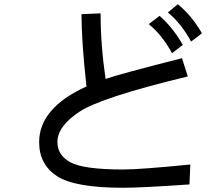

<svg xmlns="http://www.w3.org/2000/svg" viewBox="-20 -844 1040 903"><path d="M929.7 -687.5 878.9 -648.4Q832 -734.4 769.5 -785.2L816.4 -824.2Q882.8 -769.5 929.7 -687.5ZM875 -70.3 871.1 23.4Q644.5 39.1 558.6 39.1Q332 39.1 248 -15.6Q164.1 -70.3 164.1 -175.8Q164.1 -335.9 386.7 -437.5Q363.3 -648.4 363.3 -777.3L453.1 -781.2Q453.1 -632.8 476.6 -472.7Q543 -496.1 835.9 -570.3L863.3 -484.4Q457 -386.7 353.5 -318.4Q250 -250 250 -175.8Q250 -113.3 312.5 -80.1Q375 -46.9 558.6 -46.9Q640.6 -46.9 875 -70.3ZM839.8 -632.8 789.1 -593.8Q742.2 -679.7 679.7 -730.5L730.5 -769.5Q793 -714.8 839.8 -632.8Z"/></svg>

Font: Droid Sans Fallback
Style: Regular
Weight: 400
Designer: Steve Matteson
Foundry: Ascender Corporation
Version: 3.00 (Khmer version)